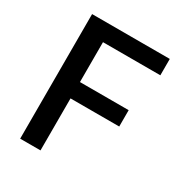

<svg xmlns="http://www.w3.org/2000/svg" viewBox="-169 -841 905 961"><g transform="rotate(30 283.0 -360.0)"><path d="M203 -625.5V-395H484.5V-300.5H203V0H85.5V-720H534.5V-625.5Z"/></g></svg>

Font: LatoLatin Semibold
Style: Regular
Weight: 600
Designer: Lukasz Dziedzic with Adam Twardoch and Botio Nikoltchev
Foundry: tyPoland Lukasz Dziedzic
Version: Version 2.015; 2015-08-06; http://www.latofonts.com/